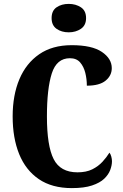

<svg xmlns="http://www.w3.org/2000/svg" viewBox="-20 -956 631 986"><path d="M349 10Q247 10 179.5 -36Q112 -82 78.5 -164.5Q45 -247 45 -358Q45 -467 79.5 -549Q114 -631 181.5 -677.5Q249 -724 348 -724Q452 -724 503 -689.5Q554 -655 554 -606Q554 -568 522.5 -542Q491 -516 426 -516Q426 -550 418 -582Q410 -614 391.5 -635.5Q373 -657 339 -657Q271 -657 246 -579Q221 -501 221 -358Q221 -207 255.5 -139Q290 -71 378 -71Q423 -71 454 -86.5Q485 -102 506.5 -125.5Q528 -149 542 -172Q548 -165 551.5 -152Q555 -139 555 -128Q555 -107 546 -83Q537 -59 515 -38Q493 -17 452.5 -3.5Q412 10 349 10ZM333 -790Q296 -790 270.5 -808Q245 -826 245 -863Q245 -901 270.5 -918.5Q296 -936 333 -936Q369 -936 395.5 -918.5Q422 -901 422 -863Q422 -826 395.5 -808Q369 -790 333 -790Z"/></svg>

Font: Noto Serif Thai ExtraCondensed Black
Style: Regular
Weight: 900
Width: 2
Designer: Monotype Design Team
Foundry: Monotype Imaging Inc.
Version: Version 2.002; ttfautohint (v1.8.4.7-5d5b)